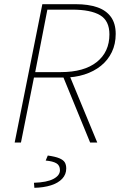

<svg xmlns="http://www.w3.org/2000/svg" viewBox="-20 -680 640 916"><path d="M50 0 182 -660H342Q401 -660 443.5 -645.5Q486 -631 509 -599.5Q532 -568 532 -518Q532 -470 513.5 -431.5Q495 -393 461.5 -366Q428 -339 382.5 -324.5Q337 -310 284 -310H142L80 0ZM148 -336H270Q381 -336 441.5 -384Q502 -432 502 -516Q502 -581 457.5 -607.5Q413 -634 324 -634H206ZM282 -312 310 -324 444 0H410ZM144 216 142 192Q204 190 235 173.5Q266 157 266 132Q266 109 249 99Q232 89 198 86L208 62Q244 67 263 75Q282 83 289 94.5Q296 106 296 124Q296 152 277 172.5Q258 193 223.5 204Q189 215 144 216Z"/></svg>

Font: Source Code Pro ExtraLight ExtraLight
Style: Italic
Weight: 250
Italic angle: -11°
Monospace: yes
Version: Version 1.016;hotconv 1.0.116;makeotfexe 2.5.65601